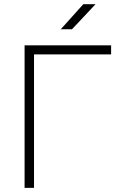

<svg xmlns="http://www.w3.org/2000/svg" viewBox="-20 -914 626 934"><path d="M99.6 0H145.5V-649.4H520.5V-693.4H99.6ZM275.4 -771.5H330.1L444.8 -893.6H385.3Z"/></svg>

Font: Cascadia Mono PL ExtraLight
Style: Regular
Weight: 200
Monospace: yes
Designer: Aaron Bell
Foundry: Saja Typeworks
Version: Version 2404.023